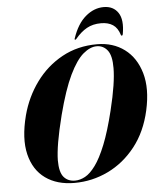

<svg xmlns="http://www.w3.org/2000/svg" viewBox="-60 -955 840 1017"><g transform="rotate(-5 360.0 -447.0)"><path d="M477 -711.5Q562 -711.5 622.8 -666.2Q683.5 -621 707.8 -537.5Q732 -454 706.5 -339.5Q681.5 -227.5 620 -149.5Q558.5 -71.5 474 -30.8Q389.5 10 295 10Q202.5 10 140.8 -34.2Q79 -78.5 58.5 -163.2Q38 -248 69.5 -369.5Q95 -465.5 151.5 -543Q208 -620.5 290.8 -666Q373.5 -711.5 477 -711.5ZM299 -2Q325.5 -2 352.8 -16.8Q380 -31.5 408 -69.8Q436 -108 463.8 -177Q491.5 -246 518 -354Q536.5 -429.5 545 -484.8Q553.5 -540 553.5 -578Q554 -644.5 531.8 -672.8Q509.5 -701 474.5 -701Q439.5 -701 402.5 -669.8Q365.5 -638.5 329 -563Q292.5 -487.5 258 -354Q237 -271 227.2 -213.2Q217.5 -155.5 217 -117Q217 -53.5 239 -27.8Q261 -2 299 -2ZM508 -820.5Q464.5 -820.5 432.2 -802.5Q400 -784.5 371 -749.5Q368 -745.5 365 -745.5Q359.5 -745.5 362.5 -752.5Q388 -828.5 432.8 -866.5Q477.5 -904.5 529.5 -904.5Q580.5 -904.5 606 -866.5Q631.5 -828.5 618 -752.5Q616.5 -745.5 611.5 -745.5Q608.5 -745.5 607.5 -749.5Q596 -787.5 571 -804Q546 -820.5 508 -820.5Z"/></g></svg>

Font: Fraunces 144pt S000
Style: Bold Italic
Weight: 700
Italic angle: -16°
Version: Version 1.000; ttfautohint (v1.8.3)